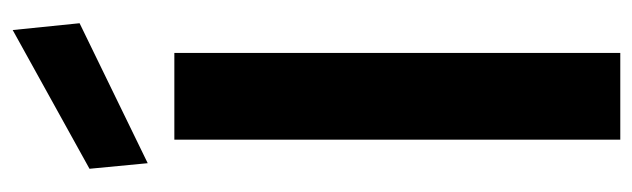

<svg xmlns="http://www.w3.org/2000/svg" viewBox="-376 -646 1021 310"><g transform="rotate(-90 135.0 -490.5)"><path d="M65 0V-720H205V0ZM27 -763 18 -857 242 -981 253 -873Z"/></g></svg>

Font: DM Sans 17pt ExtraBold
Style: Regular
Weight: 800
Version: Version 4.004;gftools[0.9.30]